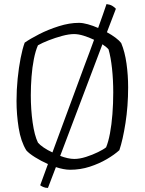

<svg xmlns="http://www.w3.org/2000/svg" viewBox="-20 -832 709 941"><path d="M215 89Q202 89 192 84.5Q182 80 177 76L215 -28Q181 -43 151.5 -61.5Q122 -80 109 -95Q82 -139 71.5 -205Q61 -271 61 -337Q61 -392 66.5 -446.5Q72 -501 81 -547Q90 -593 101 -623Q128 -642 172 -664.5Q216 -687 268 -703.5Q320 -720 367 -720Q386 -720 411 -713Q436 -706 461 -695Q487 -767 502 -812Q519 -810 530 -803.5Q541 -797 548 -789L504 -674Q528 -661 546.5 -647Q565 -633 574 -621Q592 -578 600 -520.5Q608 -463 608 -404Q608 -312 595 -229Q582 -146 565 -96Q541 -74 503.5 -52Q466 -30 420 -15Q374 0 323 0Q308 0 290 -3.5Q272 -7 254 -13ZM166 -133Q175 -122 194 -109Q213 -96 237 -85L395 -513Q407 -544 418.5 -575.5Q430 -607 441 -637Q416 -649 390 -657Q364 -665 343 -665Q318 -665 284.5 -656Q251 -647 219 -634.5Q187 -622 166 -610Q154 -583 146 -542.5Q138 -502 134.5 -456Q131 -410 131 -365Q131 -295 140 -231.5Q149 -168 166 -133ZM344 -53Q370 -53 401.5 -63Q433 -73 460.5 -86.5Q488 -100 500 -110Q511 -136 519 -178.5Q527 -221 531 -273Q535 -325 535 -379Q535 -441 529 -496.5Q523 -552 512 -590Q504 -600 482 -615L275 -68Q293 -61 311 -57Q329 -53 344 -53Z"/></svg>

Font: Texturina Thin
Style: Regular
Weight: 100
Designer: Guillermo Torres Carreño
Foundry: Omnibus-Type
Version: Version 1.002; ttfautohint (v1.8.3)